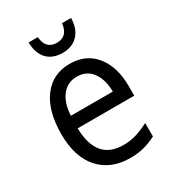

<svg xmlns="http://www.w3.org/2000/svg" viewBox="-182 -843 863 955"><g transform="rotate(-30 250.0 -365.5)"><path d="M45 -264Q45 -397 101 -472Q157 -547 255 -547Q349 -547 402 -480.5Q455 -414 455 -304V-249H130Q132 -156 171 -109.5Q210 -63 287 -63Q325 -63 359 -73Q393 -83 434 -104V-27Q397 -8 362 1Q327 10 285 10Q173 10 109 -61.5Q45 -133 45 -264ZM373 -320Q372 -390 341 -432Q310 -474 254 -474Q201 -474 168.5 -433.5Q136 -393 132 -320ZM132 -741H185Q191 -669 254 -669Q317 -669 324 -741H376Q375 -680 342.5 -645.5Q310 -611 254 -611Q198 -611 166 -644Q134 -677 132 -741Z"/></g></svg>

Font: Noto Sans Mono UI Cond
Style: Regular
Weight: 400
Width: 3
Monospace: yes
Designer: Monotype Design team
Foundry: Monotype Imaging Inc.
Version: Version 1.000